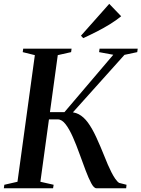

<svg xmlns="http://www.w3.org/2000/svg" viewBox="-32 -1002 752 1022"><path d="M481 0Q468 0 453.8 -26.5Q439.5 -53 423.8 -94.8Q408 -136.5 391.2 -183.2Q374.5 -230 356 -272Q337.5 -314 317.5 -340.2Q297.5 -366.5 275.5 -366.5H180L184.5 -405H311L571 -710.5L495.5 -724.5L498 -743H701L698.5 -724.5L630.5 -710L326 -370.5L325.5 -404.5Q360.5 -408 387 -394Q413.5 -380 435.8 -349.8Q458 -319.5 479.8 -272.8Q501.5 -226 526.5 -163.5Q533 -146.5 541.8 -126.2Q550.5 -106 560.5 -86.2Q570.5 -66.5 581 -51Q591.5 -35.5 602 -28.5L641.5 -18.5L639.5 0ZM-11.5 0 -9 -18.5 61 -34.5 153.5 -708.5 89 -724.5 91.5 -743H349L346.5 -724.5L275.5 -708.5L183 -34.5L253.5 -18.5L250.5 0ZM411 -799 399 -812 549.5 -981.5 613 -915.5Q587 -894 553.8 -873.5Q520.5 -853 483.8 -834.2Q447 -815.5 411 -799Z"/></svg>

Font: Merriweather 144pt Medium
Style: Italic
Weight: 500
Italic angle: -7.8°
Version: Version 2.101